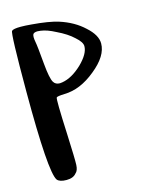

<svg xmlns="http://www.w3.org/2000/svg" viewBox="-91 -702 495 666"><g transform="rotate(-15 156.5 -368.5)"><path d="M16.6 -640.6Q22.5 -646.5 48.8 -646.5Q64.5 -646.5 86.9 -644.5Q148.4 -639.6 182.6 -628.9Q234.4 -612.3 268.6 -580.1Q303.7 -548.8 303.7 -518.6Q303.7 -473.6 248 -428.7Q192.4 -382.8 135.7 -381.8Q108.4 -380.9 106.4 -377Q102.5 -372.1 108.4 -244.1Q112.3 -154.3 111.3 -133.8Q110.4 -113.3 100.6 -105.5Q89.8 -91.8 65.4 -91.8Q41 -91.8 32.2 -102.5Q9.8 -134.8 9.8 -422.9Q9.8 -633.8 16.6 -640.6ZM164.1 -596.7Q134.8 -612.3 112.3 -615.2Q106.4 -616.2 101.6 -616.2Q88.9 -616.2 85 -610.4Q83 -606.4 83 -599.6Q83 -592.8 85 -582Q87.9 -568.4 93.8 -501Q98.6 -448.2 107.4 -433.6Q114.3 -421.9 129.9 -421.9Q133.8 -421.9 138.7 -422.9Q173.8 -428.7 210 -462.9Q245.1 -497.1 245.1 -524.4Q245.1 -539.1 222.7 -558.6Q201.2 -579.1 164.1 -596.7Z"/></g></svg>

Font: CillaFHscript
Style: Medium
Weight: 400
Designer: Cecilia Bingert
Version: Version 001.000